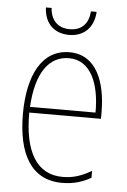

<svg xmlns="http://www.w3.org/2000/svg" viewBox="-52 -754 533 803"><g transform="rotate(5 214.0 -352.5)"><path d="M321 -715H297C294 -666 267 -633 215 -633C164 -633 135 -665 132 -715H108C111 -645 155 -609 214 -609C277 -609 317 -649 321 -715ZM223 -537C106 -537 51 -423 51 -263C51 -97 108 10 239 10C287 10 325 -2 360 -22V-51C317 -26 282 -15 239 -15C131 -15 76 -106 77 -271H378V-298C378 -424 337 -537 223 -537ZM223 -512C314 -512 354 -417 353 -295H78C86 -440 140 -512 223 -512Z"/></g></svg>

Font: Noto Sans Condensed Thin
Style: Regular
Weight: 100
Width: 3
Designer: Monotype Design Team
Foundry: Monotype Imaging Inc.
Version: Version 2.013